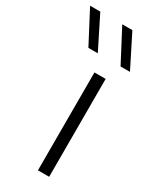

<svg xmlns="http://www.w3.org/2000/svg" viewBox="-293 -864 746 920"><g transform="rotate(30 80.0 -404.0)"><path d="M92.5 0V-541.5H154.5V0ZM186.5 -629 92.5 -808H148.5L238.5 -629ZM8.5 -629 -85.5 -808H-29L60.5 -629Z"/></g></svg>

Font: Encode Sans Exp Lt
Style: Regular
Weight: 300
Width: 7
Designer: Multiple Designers
Foundry: Impallari Type
Version: Version 3.002; ttfautohint (v1.8.3) -l 8 -r 50 -G 200 -x 14 